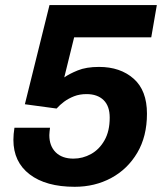

<svg xmlns="http://www.w3.org/2000/svg" viewBox="-20 -706 635 738"><path d="M267.2 12Q156.5 12 94 -35.8Q31.5 -83.6 31.5 -168.5Q31.5 -179.3 32.5 -190.9Q33.5 -202.6 35.5 -215H172.3Q171.3 -206.8 170.5 -200Q169.6 -193.1 169.6 -186.6Q169.6 -145 194.1 -120.6Q218.7 -96.3 262.3 -96.3Q298 -96.3 330 -114Q362 -131.8 381.8 -166.9Q401.7 -201.9 401.7 -253.9Q401.7 -298.5 378 -321.4Q354.3 -344.3 312.7 -344.3Q285.9 -344.3 264.5 -335.9Q243.1 -327.4 226.5 -315.2Q210 -302.9 197.5 -288.8L75.6 -305.3L170.2 -686.4H582.8L561.4 -562.6H265L227 -408.5Q245.9 -421.9 278.6 -435.3Q311.3 -448.8 360.8 -448.8Q442.2 -448.8 493.5 -403.7Q544.9 -358.6 544.9 -269Q544.9 -181.7 507.6 -118.7Q470.3 -55.7 407.4 -21.8Q344.5 12 267.2 12Z"/></svg>

Font: Archivo Variable SemiBold
Style: Italic
Weight: 600
Italic angle: -10°
Designer: Hector Gatti
Foundry: Omnibus-Type
Version: Version 2.001